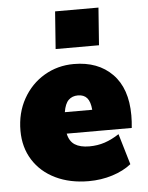

<svg xmlns="http://www.w3.org/2000/svg" viewBox="-53 -786 644 838"><g transform="rotate(-5 268.5 -366.5)"><path d="M512 -261Q512 -235 509 -206H224Q231 -172 254.5 -157Q278 -142 318 -142Q354 -142 385.5 -152.5Q417 -163 449 -184L489 -49Q455 -22 406 -6.5Q357 9 302 9Q220 9 157 -21.5Q94 -52 59 -107.5Q24 -163 24 -236Q24 -314 58.5 -375.5Q93 -437 151.5 -471.5Q210 -506 281 -506Q387 -506 449.5 -442.5Q512 -379 512 -261ZM224 -300H344Q341 -336 327 -352Q313 -368 287 -368Q262 -368 246 -352.5Q230 -337 224 -300ZM410 -742 398 -578H208L220 -742Z"/></g></svg>

Font: Nunito Sans Heavy Heavy
Style: Italic
Weight: 400
Italic angle: -4.541°
Designer: Vernon Adams
Foundry: Vernon Adams
Version: Version 2.002